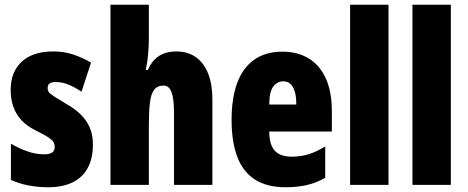

<svg xmlns="http://www.w3.org/2000/svg" viewBox="-20 -780 1973 810"><path d="M372 -170Q372 -111 349.5 -70.5Q327 -30 285 -10Q243 10 183 10Q143 10 103.5 3Q64 -4 26 -21V-174Q56 -156 92.5 -142.5Q129 -129 166 -129Q189 -129 200 -136.5Q211 -144 211 -161Q211 -170 206.5 -179Q202 -188 184.5 -200Q167 -212 128 -231Q94 -248 71 -272.5Q48 -297 36.5 -329Q25 -361 25 -400Q25 -477 72 -520Q119 -563 205 -563Q248 -563 286 -551Q324 -539 364 -516L324 -393Q299 -410 271.5 -422Q244 -434 215 -434Q198 -434 189.5 -428Q181 -422 181 -408Q181 -399 185.5 -392Q190 -385 207 -374Q224 -363 259 -342Q293 -323 318 -299.5Q343 -276 357.5 -244.5Q372 -213 372 -170Z M608 -621Q608 -587 605 -552.5Q602 -518 595 -485H604Q615 -511 632 -528.5Q649 -546 672 -554.5Q695 -563 724 -563Q772 -563 806 -539Q840 -515 858 -470Q876 -425 876 -360V0H714V-308Q714 -364 703.5 -391.5Q693 -419 671 -419Q644 -419 630.5 -401.5Q617 -384 612.5 -347Q608 -310 608 -253V0H446V-760H608Z M1171 -562Q1237 -562 1284 -532.5Q1331 -503 1355.5 -447Q1380 -391 1380 -310V-225H1116Q1116 -170 1139 -144.5Q1162 -119 1210 -119Q1248 -119 1281 -129Q1314 -139 1352 -162V-30Q1316 -9 1275 0.5Q1234 10 1186 10Q1106 10 1055.5 -22.5Q1005 -55 981 -118.5Q957 -182 957 -274Q957 -367 981 -431Q1005 -495 1053 -528.5Q1101 -562 1171 -562ZM1175 -437Q1150 -437 1133 -415Q1116 -393 1116 -339H1230Q1230 -374 1223 -395.5Q1216 -417 1204 -427Q1192 -437 1175 -437Z M1619 0H1457V-760H1619Z M1882 0H1720V-760H1882Z"/></svg>

Font: Noto Sans Khmer ExtraCondensed Black
Style: Regular
Weight: 900
Width: 2
Designer: Danh Hong and the Monotype Design Team
Foundry: Monotype Imaging Inc.
Version: Version 2.004